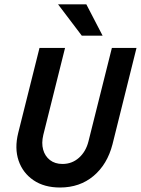

<svg xmlns="http://www.w3.org/2000/svg" viewBox="-20 -844 643 877"><path d="M254.2 12.5Q181.9 12.5 133 -20.8Q84 -54.2 64.9 -110.4Q45.8 -166.7 63.2 -236.8L160.4 -625H277.1L177.8 -227.8Q168.8 -190.3 177.1 -160.4Q185.4 -130.6 208.3 -112.8Q231.2 -95.1 265.3 -95.1Q309 -95.1 340.6 -123.3Q372.2 -151.4 384 -197.9L491 -625H603.5L493.8 -184.7Q470.1 -93.1 407.3 -40.3Q344.4 12.5 254.2 12.5ZM353.5 -681.2 245.1 -824.3H374.3L448.6 -681.2Z"/></svg>

Font: Afacad SemiBold
Style: Italic
Weight: 600
Italic angle: -14°
Designer: Kristian Moeller
Foundry: Dicotype
Version: Version 1.000